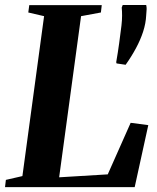

<svg xmlns="http://www.w3.org/2000/svg" viewBox="-32 -764 642 784"><path d="M-11.5 0 -8 -29.5 59.5 -45 148 -698 83.5 -713 87.5 -743H383.5L380 -713L299 -698L209.5 -40L408 -52L501.5 -262.5L573.5 -253L518 0ZM481 -499.5 444 -505 442.5 -510Q449.5 -550 454.5 -587Q459.5 -624 464 -660Q466.5 -682 466.5 -700.5Q466.5 -719 465 -733L469 -743.5H565Q567 -734.5 566.8 -727.2Q566.5 -720 565 -702Q563.5 -669 552.5 -635Q541.5 -601 523 -566.8Q504.5 -532.5 481 -499.5Z"/></svg>

Font: Merriweather 96pt
Style: Bold Italic
Weight: 700
Italic angle: -7.8°
Version: Version 2.101